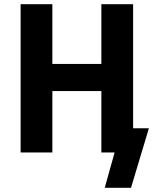

<svg xmlns="http://www.w3.org/2000/svg" viewBox="-20 -725 768 913"><path d="M478 168 525 0H463V-115H688L603 168ZM78 0V-705H229V-421H462V-705H613V0H462V-292H229V0Z"/></svg>

Font: Nunito Sans 7pt Condensed ExtraBold
Style: Regular
Weight: 800
Width: 3
Designer: Vernon Adams
Foundry: Vernon Adams
Version: Version 3.101;gftools[0.9.27]